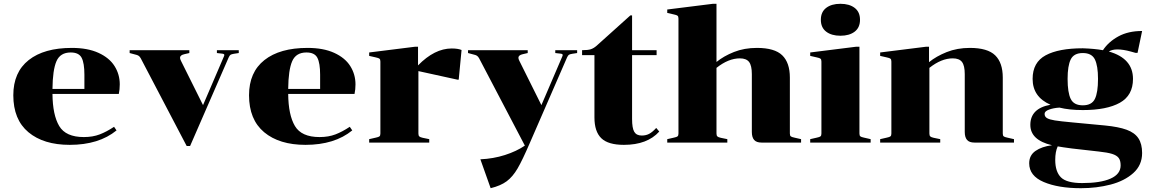

<svg xmlns="http://www.w3.org/2000/svg" viewBox="-20 -750 6068 1010"><path d="M421 -29Q468 -29 504.5 -43Q541 -57 580 -83L593 -64Q500 12 347 12Q209 12 129.5 -54.5Q50 -121 50 -249Q50 -370 131 -434Q212 -498 358 -498Q441 -498 498 -472Q555 -446 582.5 -402.5Q610 -359 610 -306Q610 -279 605 -256H256Q257 -145 291.5 -87Q326 -29 421 -29ZM256 -282H424V-357Q424 -418 409.5 -446Q395 -474 352 -474Q297 -474 277 -428Q257 -382 256 -282Z M950 -465Q927 -460 927 -446Q927 -440 932 -430L1048 -197L1157 -451Q1160 -457 1160 -461Q1160 -467 1147 -468L1121 -471V-486H1236V-471L1210 -467Q1198 -465 1193 -462Q1188 -459 1183 -448L980 18H962L720 -444Q715 -453 708.5 -457Q702 -461 692 -463L662 -471V-486H976V-471Z M1661 -29Q1708 -29 1744.5 -43Q1781 -57 1820 -83L1833 -64Q1740 12 1587 12Q1449 12 1369.5 -54.5Q1290 -121 1290 -249Q1290 -370 1371 -434Q1452 -498 1598 -498Q1681 -498 1738 -472Q1795 -446 1822.5 -402.5Q1850 -359 1850 -306Q1850 -279 1845 -256H1496Q1497 -145 1531.5 -87Q1566 -29 1661 -29ZM1496 -282H1664V-357Q1664 -418 1649.5 -446Q1635 -474 1592 -474Q1537 -474 1517 -428Q1497 -382 1496 -282Z M2356 -495Q2389 -495 2408 -487L2393 -331H2386L2181 -376V-48Q2181 -37 2185.5 -32.5Q2190 -28 2204 -25L2238 -18V0H1922V-18L1957 -26Q1972 -29 1976.5 -33Q1981 -37 1981 -48V-426Q1981 -437 1976.5 -441Q1972 -445 1957 -448L1922 -456V-474L2162 -504H2179V-406Q2266 -495 2356 -495Z M2730 -465Q2707 -460 2707 -446Q2707 -440 2712 -430L2828 -197L2937 -451Q2940 -457 2940 -461Q2940 -467 2927 -468L2901 -471V-486H3016V-471L2990 -467Q2978 -465 2973 -462Q2968 -459 2963 -448L2768 0Q2728 93 2702.5 136.5Q2677 180 2645.5 203.5Q2614 227 2561 240L2507 88Q2575 85 2636 65.5Q2697 46 2741 16L2500 -444Q2495 -453 2488.5 -457Q2482 -461 2472 -463L2442 -471V-486H2756V-471Z M3042 -460V-486Q3073 -486 3088 -491Q3103 -496 3118 -509L3296 -669H3305V-486H3434V-460H3305V-124Q3305 -76 3316.5 -56.5Q3328 -37 3356 -37Q3378 -37 3395 -46Q3412 -55 3432 -77L3448 -58Q3385 12 3262 12Q3179 12 3143 -23Q3107 -58 3107 -132V-460Z M4159 -26 4194 -18V0H3986Q3959 0 3947 -14Q3935 -28 3935 -56V-360Q3935 -405 3920.5 -424Q3906 -443 3872 -443Q3812 -443 3749 -393V-48Q3749 -37 3753.5 -32.5Q3758 -28 3772 -25L3806 -18V0H3490V-18L3525 -26Q3540 -29 3544.5 -33Q3549 -37 3549 -48V-652Q3549 -663 3544.5 -667Q3540 -671 3525 -674L3490 -682V-700L3730 -730H3749V-424Q3787 -455 3841 -476.5Q3895 -498 3962 -498Q4055 -498 4095 -459Q4135 -420 4135 -342V-48Q4135 -37 4139.5 -33Q4144 -29 4159 -26Z M4298 -646Q4298 -687 4326 -708.5Q4354 -730 4401 -730Q4448 -730 4476 -708.5Q4504 -687 4504 -646Q4504 -605 4476 -583.5Q4448 -562 4401 -562Q4354 -562 4326 -583.5Q4298 -605 4298 -646ZM4242 -18 4277 -26Q4292 -29 4296.5 -33Q4301 -37 4301 -48V-426Q4301 -437 4296.5 -441Q4292 -445 4277 -448L4242 -456V-474L4482 -504H4501V-48Q4501 -37 4505.5 -33Q4510 -29 4525 -26L4560 -18V0H4242Z M5279 -26 5314 -18V0H5106Q5079 0 5067 -14Q5055 -28 5055 -56V-360Q5055 -405 5040.5 -424Q5026 -443 4992 -443Q4932 -443 4869 -393V-48Q4869 -37 4873.5 -32.5Q4878 -28 4892 -25L4926 -18V0H4610V-18L4645 -26Q4660 -29 4664.5 -33Q4669 -37 4669 -48V-426Q4669 -437 4664.5 -441Q4660 -445 4645 -448L4610 -456V-474L4850 -504H4867V-423Q4905 -454 4960 -476Q5015 -498 5082 -498Q5175 -498 5215 -459Q5255 -420 5255 -342V-48Q5255 -37 5259.5 -33Q5264 -29 5279 -26Z M5858 -490Q5830 -490 5813 -479Q5940 -443 5940 -335Q5940 -248 5871 -209.5Q5802 -171 5676 -171Q5605 -171 5553 -184Q5522 -182 5498.5 -173.5Q5475 -165 5475 -151Q5475 -136 5488 -128.5Q5501 -121 5529 -116.5Q5557 -112 5622 -106L5792 -90Q5864 -83 5906.5 -67.5Q5949 -52 5968.5 -22.5Q5988 7 5988 55Q5988 119 5941.5 160.5Q5895 202 5822 221Q5749 240 5666 240Q5547 240 5470.5 207.5Q5394 175 5394 109Q5394 67 5427 44Q5460 21 5514 14Q5400 -13 5400 -93Q5400 -180 5506 -199Q5412 -240 5412 -335Q5412 -422 5480.5 -459Q5549 -496 5676 -496Q5737 -494 5782 -486Q5811 -530 5863 -558.5Q5915 -587 5988 -587L5964 -472H5953L5928 -479Q5888 -490 5858 -490ZM5756 -335Q5756 -404 5739.5 -437.5Q5723 -471 5676 -471Q5629 -471 5612.5 -437.5Q5596 -404 5596 -335Q5596 -263 5612.5 -229.5Q5629 -196 5676 -196Q5723 -196 5739.5 -229.5Q5756 -263 5756 -335ZM5544 20Q5531 48 5531 91Q5531 153 5561 183Q5591 213 5673 213Q5769 213 5822 189.5Q5875 166 5875 120Q5875 94 5864.5 80.5Q5854 67 5830 59.5Q5806 52 5759 47L5618 31Q5565 24 5544 20Z"/></svg>

Font: Chonburi
Style: Regular
Weight: 400
Designer: Thanarat Vachiruckul and Stawix Ruecha
Foundry: Cadson Demak & Katatrad
Version: Version 1.000